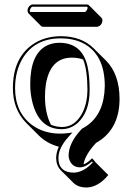

<svg xmlns="http://www.w3.org/2000/svg" viewBox="-20 -602 596 865"><path d="M417.5 -481.4H173.3Q168 -481.9 165 -484.9L108.4 -541.5Q104.5 -546.4 104 -553.2Q104 -570.3 118.2 -579.1Q122.6 -581.5 126 -582H371.1Q377.4 -581.5 380.9 -578.1L437.5 -521.5Q441.4 -516.6 441.4 -511.2Q441.4 -493.2 426.3 -483.9Q421.4 -481.9 417.5 -481.4ZM411.1 129.9 467.8 186.5Q424.3 239.7 372.6 242.7Q370.1 242.7 368.7 242.7Q331.1 242.2 310.1 221.2L253.4 164.6Q233.4 143.6 232.9 109.9Q233.4 84 245.1 59.1Q191.9 44.9 154.8 8.3L98.1 -48.3Q38.1 -109.4 38.1 -205.1Q38.1 -338.9 126.5 -401.4Q180.2 -438.5 253.9 -439Q347.7 -438.5 401.9 -384.3L458.5 -328.1Q518.1 -267.1 518.6 -157.2Q518.6 -33.7 435.5 27.3Q423.8 35.6 412.6 42Q362.8 95.7 356.4 138.7Q376.5 130.4 394 111.8L397 112.8ZM303.7 -342.3Q206.1 -342.3 186.5 -221.2Q182.6 -194.8 182.6 -165.5Q183.1 -91.3 209.5 -40Q232.4 -30.3 258.8 -29.8Q319.8 -29.8 353 -97.2Q373.5 -140.6 374 -195.8Q373.5 -288.6 354.5 -334Q332 -342.3 303.7 -342.3ZM247.1 -409.2Q350.6 -409.2 374.5 -302.2Q383.8 -260.3 383.8 -195.8Q383.8 -98.1 330.1 -48.3Q298.8 -20.5 258.8 -20Q158.2 -20 127 -137.2Q116.2 -177.7 116.2 -222.2Q116.2 -358.4 190.4 -396.5Q215.8 -409.2 247.1 -409.2ZM397.9 129.9 394.5 125.5Q365.7 151.4 340.8 151.9Q306.2 151.9 293 119.1Q289.1 108.9 289.1 99.1Q289.1 43.5 344.2 -16.6Q347.2 -19.5 348.6 -21.5L350.1 -22.9L351.6 -23.4Q438.5 -69.8 450.2 -183.1Q451.7 -198.7 452.1 -213.9Q452.1 -358.9 351.6 -408.7Q309.1 -429.2 253.9 -429.2Q135.7 -429.2 81.1 -337.4Q48.3 -281.7 47.9 -205.1Q47.9 -96.2 124 -39.1Q176.8 -0.5 250 0Q266.1 0 279.3 -1.5L306.2 -4.9L288.1 15.1Q243.7 64 243.2 109.9Q243.2 167.5 297.4 174.8Q304.7 175.8 312 175.8Q356.4 174.8 397.9 129.9ZM360.8 -547.9Q367.7 -547.9 373.5 -561Q375 -564.9 375 -567.9Q373 -571.3 371.1 -571.8H126Q122.1 -571.8 116.2 -561.5Q114.3 -556.6 113.8 -553.2Q114.7 -548.8 117.2 -547.9Z"/></svg>

Font: Linux Biolinum Shadow O
Style: Regular
Weight: 400
Designer: Philipp H. Poll
Foundry: Philipp H. Poll
Version: Version 1.0.4